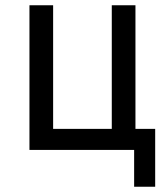

<svg xmlns="http://www.w3.org/2000/svg" viewBox="-20 -570 640 730"><path d="M490 140V0H92V-550H182V-80H405V-550H495V-80H570V140Z"/></svg>

Font: JetBrains Mono
Style: Regular
Weight: 400
Monospace: yes
Designer: Philipp Nurullin, Konstantin Bulenkov
Foundry: JetBrains
Version: Version 2.305